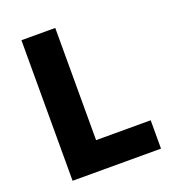

<svg xmlns="http://www.w3.org/2000/svg" viewBox="-135 -849 867 955"><g transform="rotate(-20 298.5 -372.0)"><path d="M86 0H554V-150H265V-744H86Z"/></g></svg>

Font: Noto Sans T Chinese Black
Style: Bold
Weight: 900
Designer: Ryoko NISHIZUKA (kana & ideographs); Paul D. Hunt (Latin, Greek & Cyrillic); Wenlong ZHANG (bopomofo); Sandoll Communica
Foundry: Adobe Systems Incorporated
Version: Version 1.000;PS 1;hotconv 1.0.78;makeotf.lib2.5.61930